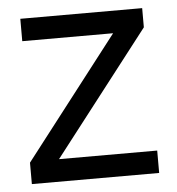

<svg xmlns="http://www.w3.org/2000/svg" viewBox="-43 -557 551 598"><g transform="rotate(-5 232.0 -258.0)"><path d="M431 0H33V-67L326 -446H42V-516H423V-456L124 -70H431Z"/></g></svg>

Font: IBM Plex Sans
Style: Regular
Weight: 400
Designer: Mike Abbink, Paul van der Laan, Pieter van Rosmalen
Foundry: Bold Monday
Version: Version 3.201